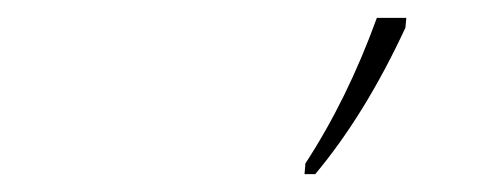

<svg xmlns="http://www.w3.org/2000/svg" viewBox="-20 -789 556 215"><path d="M322 -606Q369 -678 402 -769H435L434 -758Q389 -661 333 -594H321Z"/></svg>

Font: Noto Serif NarrowThin
Style: Italic
Weight: 250
Width: 4
Italic angle: -12°
Designer: Monotype Design Team
Foundry: Monotype Imaging Inc.
Version: Version 1.001